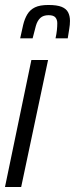

<svg xmlns="http://www.w3.org/2000/svg" viewBox="-24 -751 301 771"><path d="M-4 0 102 -510H169L61 0ZM57 -597Q63 -626 69 -651Q75 -676 86 -694Q97 -712 116.5 -721.5Q136 -731 170 -731Q205 -731 223.5 -723.5Q242 -716 249.5 -701.5Q257 -687 257 -667Q257 -652 254 -634.5Q251 -617 248 -597H199Q203 -615 204.5 -630Q206 -645 206 -658Q206 -672 198.5 -681Q191 -690 171 -690Q150 -690 138 -679Q126 -668 120 -647Q114 -626 107 -597Z"/></svg>

Font: Saira UltraCondensed Medium
Style: Italic
Weight: 500
Width: 1
Italic angle: -12°
Designer: Hector Gatti with collaboration of the Omnibus-Type team
Foundry: Omnibus-Type
Version: Version 1.101